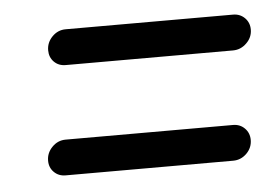

<svg xmlns="http://www.w3.org/2000/svg" viewBox="-31 -418 455 317"><g transform="rotate(-5 196.0 -260.0)"><path d="M375.9 -171.1Q375.9 -158.1 366.5 -148.7Q357 -139.3 344.1 -139.3H66.3Q54.8 -139.3 47.2 -146.9Q39.6 -154.4 39.6 -165.9Q39.6 -178.9 49.1 -188.5Q58.5 -198.1 71.5 -198.1H348.9Q360.4 -198.1 368.1 -190.4Q375.9 -182.6 375.9 -171.1ZM391.9 -352.6Q391.9 -339.6 382.2 -330.2Q372.6 -320.7 359.6 -320.7H82.2Q70.7 -320.7 63.1 -328.3Q55.6 -335.9 55.6 -347.4Q55.6 -360.4 65 -370Q74.4 -379.6 87.4 -379.6H364.8Q376.3 -379.6 384.1 -371.9Q391.9 -364.1 391.9 -352.6Z"/></g></svg>

Font: 26F Galaxy Sans Medium
Style: Italic
Weight: 500
Italic angle: -5°
Designer: C₂₉H₂₅N₃O₅
Version: Version 1.200